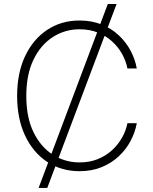

<svg xmlns="http://www.w3.org/2000/svg" viewBox="-20 -839 760 952"><path d="M171.4 92.8 514.6 -819.3H558.1L214.4 92.8ZM374.5 9.8Q283.7 9.8 213.6 -36.6Q143.6 -83 104.2 -167Q64.9 -251 64.9 -363.3Q64.9 -476.1 104.2 -560.1Q143.6 -644 213.6 -690.7Q283.7 -737.3 374.5 -737.3Q435.5 -737.3 484.6 -717.3Q533.7 -697.3 569.8 -663.1Q606 -628.9 628.2 -586.4Q650.4 -543.9 658.2 -499.5H611.8Q604.5 -537.1 585.2 -571.8Q565.9 -606.4 535.4 -634Q504.9 -661.6 464.6 -677.7Q424.3 -693.8 374.5 -693.8Q302.2 -693.8 242.2 -655.5Q182.1 -617.2 146.2 -543.5Q110.4 -469.7 110.4 -363.3Q110.4 -256.3 146.5 -182.9Q182.6 -109.4 242.7 -71.5Q302.7 -33.7 374.5 -33.7Q424.3 -33.7 464.6 -50Q504.9 -66.4 535.2 -94Q565.4 -121.6 585 -156.2Q604.5 -190.9 611.8 -228H658.2Q650.4 -184.1 628.2 -141.6Q606 -99.1 569.8 -64.9Q533.7 -30.8 484.6 -10.5Q435.5 9.8 374.5 9.8Z"/></svg>

Font: Inter 16pt ExtraLight
Style: Regular
Weight: 250
Version: Version 4.001;git-66647c0bb